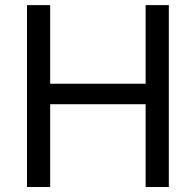

<svg xmlns="http://www.w3.org/2000/svg" viewBox="-20 -748 783 768"><path d="M87.9 0V-727.5H180.7V-413.1H562.5V-727.5H655.3V0H562.5V-331.1H180.7V0Z"/></svg>

Font: Inter Variable
Style: Regular
Weight: 400
Designer: Rasmus Andersson
Foundry: rsms
Version: Version 4.001;git-9221beed3